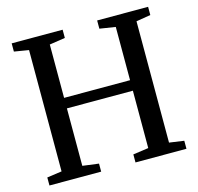

<svg xmlns="http://www.w3.org/2000/svg" viewBox="-107 -857 1001 970"><g transform="rotate(-15 393.0 -371.5)"><path d="M112 -53V-687.5L36 -700V-743H302.5V-700L220.5 -687.5V-408.5H565.5V-687L483 -700V-743H749.5V-700L674 -687.5V-53L751 -42V0H484.5V-42L565.5 -53.5V-353.5H220.5V-53L305 -42V0H34.5V-42Z"/></g></svg>

Font: Merriweather 48pt
Style: Regular
Weight: 400
Version: Version 2.100